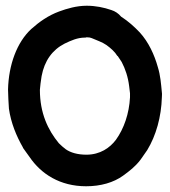

<svg xmlns="http://www.w3.org/2000/svg" viewBox="-20 -658 594 669"><path d="M8 -346C8 -326 10 -300 11 -281V-280C18 -230 37 -184 60 -144V-143C68 -131 77 -120 83 -111C123 -52 189 -9 280 -9C331 -9 376 -22 409 -46C431 -62 452 -78 470 -102C473 -106 485 -124 493 -135C524 -186 542 -251 544 -319C544 -325 545 -330 544 -336C541 -367 539 -395 530 -424C518 -467 498 -511 467 -545C448 -565 427 -584 402 -600C393 -611 381 -619 368 -623C342 -632 313 -638 282 -638C247 -638 213 -628 186 -618C148 -604 117 -582 89 -557C39 -511 10 -432 8 -346ZM119 -345C120 -357 122 -376 125 -393C135 -446 162 -484 205 -506C228 -517 250 -527 276 -527H278L281 -528H283C291 -528 295 -527 300 -525C316 -518 337 -511 351 -501C366 -490 380 -478 389 -463H390L404 -442C417 -417 426 -390 430 -358C431 -349 432 -341 433 -333V-319C430 -262 412 -210 384 -171C363 -143 329 -119 281 -119C251 -119 226 -126 209 -138C202 -143 192 -152 185 -159C147 -205 119 -264 119 -345Z"/></svg>

Font: SolarCharger
Style: 950
Weight: 900
Designer: Mew Too
Foundry: Cannot Into Space Fonts/KineticPlasma Fonts
Version: Version 1.100